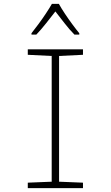

<svg xmlns="http://www.w3.org/2000/svg" viewBox="-20 -968 570 988"><path d="M123 0V-28L246 -33V-680L123 -686V-714H407V-686L284 -680V-33L407 -28V0ZM142 -797Q158 -817 178 -844Q198 -871 216.5 -899Q235 -927 247 -948H283Q295 -926 314 -897.5Q333 -869 353 -842Q373 -815 388 -797V-790H363Q338 -815 312.5 -848Q287 -881 265 -909Q244 -882 217.5 -848.5Q191 -815 167 -790H142Z"/></svg>

Font: Noto Sans Mono Condensed ExtraLight
Style: Regular
Weight: 200
Width: 3
Designer: Monotype Design Team
Foundry: Monotype Imaging Inc.
Version: Version 2.014; ttfautohint (v1.8.4.7-5d5b)